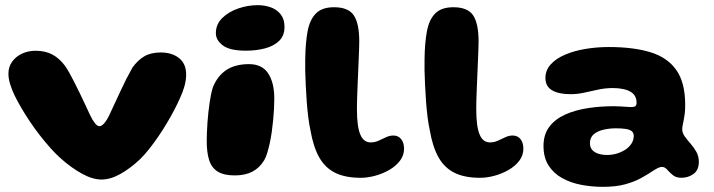

<svg xmlns="http://www.w3.org/2000/svg" viewBox="-20 -658 2754 741"><path d="M372.2 34.9Q337.5 34.9 296.9 12.6Q256.2 -9.6 215.1 -46.1Q195.9 -63 175.3 -85.9Q154.8 -108.9 134.5 -134.9Q114.2 -160.9 95.9 -188.2Q77.5 -215.5 62.3 -241.6Q47.1 -267.8 36.1 -290.1Q25 -313.4 18.8 -334.4Q12.5 -355.4 12.5 -373.8Q12.5 -400.1 26.8 -419.9Q41 -439.8 64.9 -450.9Q88.8 -462.1 116.9 -462.1Q155.5 -462.1 182.8 -447.2Q210 -432.2 230.6 -404.2Q238.4 -393.6 247.5 -377.2Q256.6 -360.9 266.8 -340.8Q277 -320.8 287.6 -298.9Q298.1 -277 308.3 -255.4Q318.5 -233.9 327.4 -214.5Q336.6 -194.9 346.1 -182.9Q355.5 -170.9 363.9 -170.9Q372.4 -170.9 382.8 -182.9Q393.2 -195 402.8 -215.8Q423.9 -260 445.2 -306.9Q466.6 -353.8 491.4 -397.6Q511.9 -426 537.2 -440.8Q562.5 -455.5 600 -455.5Q643.5 -455.5 670.9 -433.9Q698.4 -412.4 698.4 -369.8Q698.4 -349.2 692.2 -326.3Q686 -303.4 674.5 -279.1Q665.4 -257.9 652.2 -232.9Q639 -207.9 623.3 -181.6Q607.6 -155.2 590.3 -130Q573 -104.8 555.2 -82.4Q537.4 -60 519.9 -42.9Q482.9 -8.1 444.6 13.4Q406.2 34.9 372.2 34.9Z M886.2 19Q843.2 19 819.6 3.8Q796 -11.4 786.9 -41Q777.8 -70.6 777.8 -113.4Q777.8 -129.1 778.6 -147.5Q779.4 -165.9 780.7 -185.2Q782 -204.5 784.1 -223.8Q786.2 -243 788.9 -260.9Q791.5 -278.9 794.6 -294.2Q797.8 -309.6 801.5 -320.8Q819 -364.6 853.2 -387.6Q887.5 -410.5 941.2 -410.5Q991.4 -410.5 1015 -374.8Q1038.6 -339 1038.6 -277.4Q1038.6 -259.4 1037.5 -237.8Q1036.4 -216.1 1034.1 -193.4Q1031.9 -170.6 1028.7 -147.9Q1025.5 -125.1 1020.9 -104.7Q1016.4 -84.2 1011.2 -67.3Q1006 -50.4 999.4 -39.2Q981.6 -9.8 953.7 4.6Q925.8 19 886.2 19ZM929 -462.4Q866.6 -462.4 839.9 -482.8Q813.1 -503.2 813.1 -529.9Q813.1 -564.4 837.9 -588.6Q862.6 -612.8 899.8 -625.4Q936.9 -638.1 974.5 -638.1Q1002.2 -638.1 1025.8 -629.4Q1049.2 -620.8 1063.6 -602.2Q1078 -583.8 1078 -554Q1078 -520.4 1057.4 -500.3Q1036.8 -480.2 1002.8 -471.3Q968.8 -462.4 929 -462.4Z M1372.1 28.2Q1312.6 28.2 1273.6 8.9Q1234.5 -10.5 1211.8 -51Q1189.1 -91.5 1178.2 -154.8Q1173.4 -176.8 1169.7 -205.8Q1166 -234.9 1163.7 -267.2Q1161.4 -299.5 1159.9 -330.5Q1158.4 -361.5 1157.9 -387.2Q1157.5 -413 1158 -429.4Q1158.8 -493.1 1167.3 -538.1Q1175.9 -583 1199.8 -606.6Q1223.6 -630.1 1269.1 -630.1Q1324.6 -630.1 1345.6 -598.6Q1366.5 -567.1 1366.5 -498Q1366.5 -486 1365.8 -466.8Q1365.1 -447.5 1364.1 -423.9Q1363.1 -400.2 1362 -374.6Q1360.9 -349 1359.9 -324.1Q1358.9 -299.2 1358.2 -277.4Q1357.5 -255.5 1357.5 -239.2Q1357.5 -203.5 1360.8 -178.5Q1364.1 -153.5 1370.9 -138.1Q1377.6 -122.6 1387.5 -115.5Q1397.4 -108.4 1410.4 -108.4Q1426.6 -108.4 1441.1 -115Q1455.5 -121.6 1469.6 -128.3Q1483.6 -135 1498.4 -135Q1517.1 -135 1528.2 -121.1Q1539.4 -107.2 1539.4 -84Q1539.4 -58.5 1523.6 -37.6Q1507.8 -16.8 1482.4 -2.2Q1457 12.4 1427.9 20.3Q1398.8 28.2 1372.1 28.2Z M1832.6 28.2Q1773.1 28.2 1734.1 8.9Q1695 -10.5 1672.3 -51Q1649.6 -91.5 1638.8 -154.8Q1633.9 -176.8 1630.2 -205.8Q1626.5 -234.9 1624.2 -267.2Q1621.9 -299.5 1620.4 -330.5Q1618.9 -361.5 1618.4 -387.2Q1618 -413 1618.5 -429.4Q1619.2 -493.1 1627.8 -538.1Q1636.4 -583 1660.2 -606.6Q1684.1 -630.1 1729.6 -630.1Q1785.1 -630.1 1806.1 -598.6Q1827 -567.1 1827 -498Q1827 -486 1826.3 -466.8Q1825.6 -447.5 1824.6 -423.9Q1823.6 -400.2 1822.5 -374.6Q1821.4 -349 1820.4 -324.1Q1819.4 -299.2 1818.7 -277.4Q1818 -255.5 1818 -239.2Q1818 -203.5 1821.3 -178.5Q1824.6 -153.5 1831.4 -138.1Q1838.1 -122.6 1848 -115.5Q1857.9 -108.4 1870.9 -108.4Q1887.1 -108.4 1901.6 -115Q1916 -121.6 1930.1 -128.3Q1944.1 -135 1958.9 -135Q1977.6 -135 1988.8 -121.1Q1999.9 -107.2 1999.9 -84Q1999.9 -58.5 1984.1 -37.6Q1968.2 -16.8 1942.9 -2.2Q1917.5 12.4 1888.4 20.3Q1859.2 28.2 1832.6 28.2Z M2306.6 63.1Q2264 63.1 2223.1 55.3Q2182.1 47.5 2149.3 29.2Q2116.5 11 2097.1 -19.4Q2077.6 -49.9 2077.6 -94.8Q2077.6 -139.2 2100.2 -168.9Q2122.8 -198.6 2161.3 -215.9Q2199.9 -233.2 2248.6 -240.7Q2297.2 -248.1 2349.5 -248.1Q2362.5 -248.1 2375.4 -247.2Q2388.4 -246.4 2399.4 -245.6Q2410.5 -244.8 2417.1 -244.8Q2428.2 -244.8 2432.5 -248.7Q2436.8 -252.6 2436.8 -261.6Q2436.8 -271.1 2434.4 -278.5Q2432 -285.9 2427.5 -291.8Q2423 -297.8 2416.5 -301.9Q2404.6 -310.2 2385.9 -314.2Q2367.2 -318.2 2345.2 -318.2Q2317.2 -318.2 2289.8 -312.4Q2262.4 -306.6 2235.6 -300.6Q2208.9 -294.5 2182 -294.5Q2136.1 -294.5 2110.6 -309.6Q2085 -324.8 2085 -356.9Q2085 -387.1 2105.6 -409.7Q2126.1 -432.2 2161.1 -447.1Q2196 -462 2239.8 -469.2Q2283.5 -476.5 2329.4 -476.5Q2424.8 -476.5 2490.4 -456.4Q2556.1 -436.2 2590.2 -387.7Q2624.4 -339.1 2624.4 -253.1Q2624.4 -233.9 2622.7 -219.5Q2621 -205.1 2618.7 -194.2Q2616.4 -183.4 2614.7 -175Q2613 -166.6 2613 -158.9Q2613 -145 2622.6 -131.6Q2632.2 -118.1 2645.1 -103.6Q2657.9 -89 2667.5 -72Q2677.1 -55 2677.1 -33.6Q2677.1 -1.9 2656.8 13.1Q2636.5 28.1 2609.8 28.1Q2589 28.1 2576.4 17.6Q2563.9 7.1 2554.8 -3.3Q2545.8 -13.8 2534.8 -13.8Q2527.1 -13.8 2517.4 -8.8Q2507.6 -3.8 2494.6 4.9Q2478.9 15.5 2454.2 29.2Q2429.5 43 2393.4 53.1Q2357.4 63.1 2306.6 63.1ZM2323.4 -59.9Q2342 -59.9 2360.1 -65.2Q2378.1 -70.5 2393.1 -80.2Q2408 -90 2416.9 -103.5Q2425.8 -117 2425.8 -133.2Q2425.8 -145.8 2417.9 -151.9Q2410 -158.1 2394.8 -160.4Q2379.5 -162.8 2357.5 -162.8Q2332.6 -162.8 2309.4 -157.5Q2286.2 -152.2 2271.5 -139.8Q2256.8 -127.2 2256.8 -105.2Q2256.8 -89.4 2265.6 -79.4Q2274.4 -69.5 2289.4 -64.7Q2304.4 -59.9 2323.4 -59.9Z"/></svg>

Font: Gluten Thin
Style: Regular
Weight: 100
Designer: Tyler Finck
Foundry: Etcetera Type Company
Version: Version 1.300